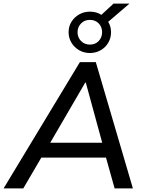

<svg xmlns="http://www.w3.org/2000/svg" viewBox="-50 -1052 812 1072"><path d="M-30 0 396 -705H485L692 0H590L534 -200L574 -172H147L197 -200L80 0ZM426 -591 217 -232 196 -255H551L527 -232L429 -591ZM452 -756Q419 -756 392 -771.5Q365 -787 349 -813.5Q333 -840 333 -872Q333 -905 349 -930.5Q365 -956 392 -971.5Q419 -987 452 -987Q470 -987 486.5 -982.5Q503 -978 516 -969L584 -1032H673L554 -930Q570 -905 570 -872Q570 -840 554.5 -813.5Q539 -787 512 -771.5Q485 -756 452 -756ZM452 -803Q482 -803 501 -823Q520 -843 520 -872Q520 -902 501 -921.5Q482 -941 451 -941Q422 -941 402.5 -921Q383 -901 383 -872Q383 -843 402.5 -823Q422 -803 452 -803Z"/></svg>

Font: Mulish ExtraLight SemiBold
Style: Italic
Weight: 600
Italic angle: -9°
Version: Version 3.603